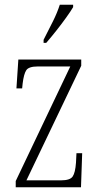

<svg xmlns="http://www.w3.org/2000/svg" viewBox="-20 -786 422 806"><path d="M46 0V-26L275 -507H139Q101 -507 90.5 -491.5Q80 -476 75 -435L73 -415H49L57 -536H321V-510L91 -29H237Q274 -29 285 -45Q296 -61 299 -103L301 -143H325L320 0ZM163 -619Q185 -662 202.5 -697Q220 -732 231 -766H287V-756Q277 -739 258 -712.5Q239 -686 216.5 -657.5Q194 -629 174 -606H163Z"/></svg>

Font: Noto Serif Hebrew ExtraCondensed ExtraLight
Style: Regular
Weight: 200
Width: 2
Designer: Monotype Design Team
Foundry: Monotype Imaging Inc.
Version: Version 2.004; ttfautohint (v1.8.4.7-5d5b)